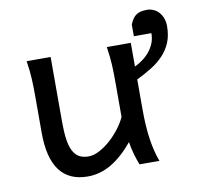

<svg xmlns="http://www.w3.org/2000/svg" viewBox="-73 -698 837 789"><g transform="rotate(-10 345.5 -304.0)"><path d="M517.6 -571.3Q522.5 -583 528.1 -592Q533.7 -601.1 541.7 -607.4Q549.8 -613.8 561 -616.9Q572.3 -620.1 588.4 -620.1Q603 -620.1 616 -614.5Q628.9 -608.9 638.4 -598.4Q647.9 -587.9 653.6 -573Q659.2 -558.1 659.2 -539.6Q659.2 -501 647.2 -472.2Q635.3 -443.4 614 -420.7Q592.8 -397.9 563.7 -379.9Q534.7 -361.8 500.5 -345.2V-219.7Q500.5 -148.4 508.5 -95Q516.6 -41.5 532.2 0H449.2Q445.8 -8.3 441.9 -19.5Q438 -30.8 434.3 -43.5Q430.7 -56.2 427.5 -70.1Q424.3 -84 422.4 -97.7Q377.9 -43.5 330.8 -15.6Q283.7 12.2 231.9 12.2Q75.7 12.2 75.7 -197.8V-341.8Q75.7 -365.2 75.4 -384.3Q75.2 -403.3 74.2 -421.1Q73.2 -439 71.3 -457.5Q69.3 -476.1 65.9 -498H166V-227.1Q166 -185.5 170.2 -155.5Q174.3 -125.5 184.1 -106.2Q193.8 -86.9 209.7 -77.6Q225.6 -68.4 249 -68.4Q270.5 -68.4 294.9 -81.3Q319.3 -94.2 341.6 -114.3Q363.8 -134.3 382.1 -158.4Q400.4 -182.6 410.2 -205.1V-341.8Q410.2 -365.7 409.9 -385Q409.7 -404.3 408.7 -421.9Q407.7 -439.5 405.8 -457.5Q403.8 -475.6 400.4 -498H500.5V-398.9Q516.6 -406.7 532.7 -418.2Q548.8 -429.7 561.8 -445.1Q574.7 -460.4 582.8 -479.7Q590.8 -499 590.8 -522.5H517.6Z"/></g></svg>

Font: Andika FrenchTight
Style: Regular
Weight: 400
Designer: Victor Gaultney, Annie Olsen, Julie Remington, Don Collingsworth, Eric Hays, Becca Hirsbrunner
Foundry: SIL International
Version: Version 5.000 ; Dig1 Dig4Opn Dig7 LnSpcTght